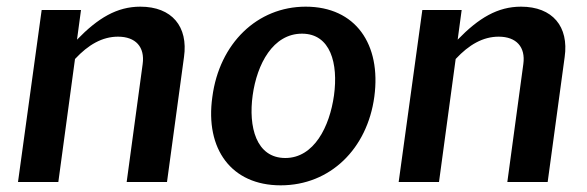

<svg xmlns="http://www.w3.org/2000/svg" viewBox="-20 -546 1762 576"><path d="M34 0H155L205 -369C245 -412 287 -436 334 -436C387 -436 415 -405 408 -354L360 0H481L532 -375C545 -466 496 -526 401 -526C331 -526 274 -492 211 -427L223 -516H105Z M822 10C971 10 1082 -100 1103 -256C1124 -413 1047 -526 897 -526C752 -526 638 -416 617 -255C595 -99 674 10 822 10ZM836 -72C748 -72 725 -166 738 -260C751 -354 799 -445 886 -445C972 -445 995 -355 982 -260C969 -166 922 -72 836 -72Z M1176 0H1297L1347 -369C1387 -412 1429 -436 1476 -436C1529 -436 1557 -405 1550 -354L1502 0H1623L1674 -375C1687 -466 1638 -526 1543 -526C1473 -526 1416 -492 1353 -427L1365 -516H1247Z"/></svg>

Font: United Sans SemiBold
Style: Italic
Weight: 600
Italic angle: -8°
Designer: Pablo Impallari, Rodrigo Fuenzalida (Modified by Dan O. Williams)
Version: Version 1.000;PS 001.000;hotconv 1.0.88;makeotf.lib2.5.64775